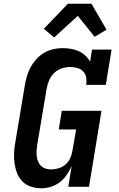

<svg xmlns="http://www.w3.org/2000/svg" viewBox="-20 -1001 640 1029"><path d="M202 8Q173 8 146.5 -0.5Q120 -9 101 -28Q82 -47 72 -72Q62 -97 58 -124.5Q54 -152 55.5 -181Q57 -210 62 -238L113 -543Q117 -567 124 -592Q131 -617 143.5 -640Q156 -663 174 -683Q192 -703 215 -717Q238 -731 263.5 -737Q289 -743 314 -743Q337 -743 359.5 -739.5Q382 -736 401.5 -727Q421 -718 437 -703.5Q453 -689 463 -670L473 -735H578L547 -546H442Q445 -566 442 -585Q439 -604 426.5 -617.5Q414 -631 395 -636.5Q376 -642 356 -642Q334 -642 311 -634.5Q288 -627 270.5 -610Q253 -593 243.5 -571Q234 -549 230 -526L179 -222Q177 -207 176 -192Q175 -177 177 -162.5Q179 -148 184.5 -134.5Q190 -121 200 -111.5Q210 -102 224 -97.5Q238 -93 253 -93Q273 -93 293.5 -99Q314 -105 330.5 -119Q347 -133 356 -152.5Q365 -172 368 -192L388 -307H295L311 -407H524L457 0H346L364 -111Q353 -87 337.5 -64Q322 -41 300.5 -24.5Q279 -8 253 0Q227 8 202 8ZM270 -800 215 -847 344 -981H470L551 -842L487 -804L397 -916Z"/></svg>

Font: Iosevka HT Extended
Style: Bold Italic
Weight: 700
Width: 7
Italic angle: -9°
Monospace: yes
Designer: Belleve Invis
Foundry: Belleve Invis
Version: Version 32.3.0; ttfautohint (v1.8.4)